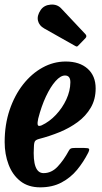

<svg xmlns="http://www.w3.org/2000/svg" viewBox="-22 -794 436 824"><path d="M-2 -184.5Q-2 -259 19.2 -322Q40.5 -385 77.2 -431.8Q114 -478.5 161 -504.2Q208 -530 260 -530Q319.5 -530 354 -499.2Q388.5 -468.5 388.5 -414.5Q388.5 -367.5 367.5 -331.8Q346.5 -296 311.5 -270.2Q276.5 -244.5 233.8 -227Q191 -209.5 146.5 -198Q133 -194.5 128.5 -188.5Q124 -182.5 123.5 -163.5Q116.5 -51 165 -51Q199 -51 225.2 -78.8Q251.5 -106.5 273.5 -147.5Q277.5 -155 282.5 -157Q287.5 -159 299.5 -159H339.5Q356.5 -159 359.8 -155.5Q363 -152 356.5 -138.5Q336.5 -99 308.8 -65.2Q281 -31.5 242 -10.8Q203 10 150.5 10Q99 10 65.2 -16.8Q31.5 -43.5 14.8 -87.8Q-2 -132 -2 -184.5ZM156.5 -256Q190 -271.5 218 -301.2Q246 -331 262.8 -367.5Q279.5 -404 280 -440Q280.5 -470 257 -470Q238 -470 216.5 -446Q195 -422 175.2 -380Q155.5 -338 142 -285Q138 -267.5 139.8 -258.8Q141.5 -250 156.5 -256ZM152.5 -751Q167 -772 195.2 -774.2Q223.5 -776.5 241 -757.5L344 -648Q353 -639 344.5 -630L315.5 -600Q311.5 -595.5 308.8 -594.5Q306 -593.5 300.5 -597L167.5 -672Q146 -684 141 -705.2Q136 -726.5 152.5 -751Z"/></svg>

Font: Besley* Condensed Semi
Style: Italic
Weight: 600
Width: 3
Italic angle: -13°
Designer: Owen Earl
Foundry: indestructible type*
Version: Version 3.000; ttfautohint (v1.8.3)